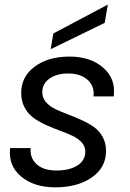

<svg xmlns="http://www.w3.org/2000/svg" viewBox="-20 -802 562 831"><path d="M439 -148.9Q439 -76.7 377.2 -33.9Q315.4 8.8 219.2 8.8Q127.4 8.8 71.3 -38.1Q15.1 -85 23.9 -161.1H112.8Q108.9 -118.2 138.7 -91.1Q168.5 -64 224.1 -64Q279.8 -64 314.5 -85.4Q349.1 -106.9 349.1 -146Q349.1 -168.5 333.7 -185.5Q318.4 -202.6 293.9 -214.1Q269.5 -225.6 240 -236.3Q210.4 -247.1 180.9 -260.3Q151.4 -273.4 127 -290.5Q102.5 -307.6 87.2 -335.4Q71.8 -363.3 71.8 -399.9Q71.8 -470.2 130.1 -513.7Q188.5 -557.1 280.8 -557.1Q371.6 -557.1 426.8 -509Q481.9 -460.9 472.2 -384.8H384.8Q389.6 -429.2 359.1 -456.5Q328.6 -483.9 274.9 -483.9Q225.6 -483.9 194.3 -461.9Q163.1 -439.9 163.1 -402.8Q163.1 -378.9 178.2 -360.8Q193.4 -342.8 217.8 -330.8Q242.2 -318.8 271.5 -307.9Q300.8 -296.9 330.3 -283.7Q359.9 -270.5 384.3 -253.9Q408.7 -237.3 423.8 -210.4Q439 -183.6 439 -148.9ZM210.9 -657.2 446.8 -782.2 433.1 -703.1 199.2 -588.9Z"/></svg>

Font: Poppins
Style: Italic
Weight: 400
Italic angle: -10°
Designer: Ninad Kale (Devanagari), Jonny Pinhorn (Latin)
Foundry: Indian Type Foundry
Version: Version 3.200;PS 1.000;hotconv 16.6.54;makeotf.lib2.5.65590